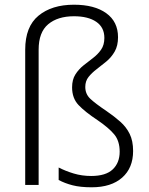

<svg xmlns="http://www.w3.org/2000/svg" viewBox="-20 -785 633 815"><path d="M481 -627Q481 -591 467 -566.5Q453 -542 432 -524.5Q411 -507 390.5 -491.5Q370 -476 356 -458.5Q342 -441 342 -416Q342 -386 363 -366Q384 -346 433 -313Q465 -291 490.5 -268.5Q516 -246 530.5 -216.5Q545 -187 545 -144Q545 -72 498.5 -31Q452 10 369 10Q321 10 288 1.5Q255 -7 229 -21V-74Q258 -59 293 -48.5Q328 -38 367 -38Q429 -38 458.5 -66Q488 -94 488 -141Q488 -187 464.5 -215Q441 -243 394 -275Q341 -310 313.5 -339Q286 -368 286 -414Q286 -447 300 -469Q314 -491 334 -507Q354 -523 374.5 -538.5Q395 -554 409 -574Q423 -594 423 -624Q423 -669 388.5 -692.5Q354 -716 294 -716Q225 -716 184.5 -682Q144 -648 144 -574V0H87V-574Q87 -672 143.5 -718.5Q200 -765 294 -765Q381 -765 431 -729Q481 -693 481 -627Z"/></svg>

Font: Noto Sans Tamil Light
Style: Regular
Weight: 300
Designer: Jelle Bosma - Monotype Design Team
Foundry: Monotype Imaging Inc.
Version: Version 2.004; ttfautohint (v1.8.4.7-5d5b)